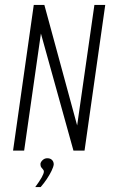

<svg xmlns="http://www.w3.org/2000/svg" viewBox="-20 -611 467 779"><path d="M33 0 117 -591H160L293 -102L363 -591H407L323 0H278L146 -475L78 0ZM123 148Q140 125 149 109Q158 93 158 85Q158 80 154.5 76.5Q151 73 147.5 68Q144 63 144 54Q145 46 153 38.5Q161 31 172 31Q184 31 191 38Q198 45 198 56Q197 66 189 82.5Q181 99 169.5 116Q158 133 145 148Z"/></svg>

Font: Alumni Sans Thin Light
Style: Italic
Weight: 300
Italic angle: -8°
Version: Version 1.016